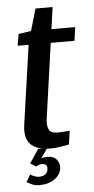

<svg xmlns="http://www.w3.org/2000/svg" viewBox="-53 -620 394 805"><g transform="rotate(-5 143.5 -217.5)"><path d="M139 3Q117 3 96.5 -2Q76 -7 61.5 -18.5Q47 -30 40.5 -50.5Q34 -71 38 -103L86 -438H40L48 -487L101 -495L128 -587H200L187 -495H287L279 -438H179L134 -119Q131 -96 138 -78.5Q145 -61 175 -61Q188 -61 204.5 -62.5Q221 -64 226 -64L218 -7Q215 -6 203 -4Q191 -2 174.5 0.5Q158 3 139 3ZM80 152Q62 152 48 145.5Q34 139 27 135L45 104Q50 108 61 112.5Q72 117 81 117Q99 117 108.5 109Q118 101 119 89Q123 65 97 65Q90 65 84 67.5Q78 70 73 73L49 58L88 0H126L92 48L87 46Q94 41 103.5 39Q113 37 124 37Q151 37 163 53.5Q175 70 173 89Q169 116 144.5 134Q120 152 80 152Z"/></g></svg>

Font: Alumni Sans SemiBold
Style: Italic
Weight: 600
Italic angle: -8°
Version: Version 1.016